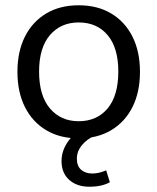

<svg xmlns="http://www.w3.org/2000/svg" viewBox="-20 -515 596 727"><path d="M278 9Q207 9 155 -22Q103 -53 74.5 -109.5Q46 -166 46 -243Q46 -320 74.5 -376.5Q103 -433 155 -464Q207 -495 278 -495Q349 -495 401 -464Q453 -433 481.5 -376.5Q510 -320 510 -243Q510 -166 481.5 -109.5Q453 -53 401 -22Q349 9 278 9ZM278 -56Q347 -56 387.5 -104.5Q428 -153 428 -244Q428 -334 387.5 -382Q347 -430 278 -430Q210 -430 169 -382Q128 -334 128 -244Q128 -153 169 -104.5Q210 -56 278 -56ZM318 192Q271 192 242 166Q213 140 213 95Q213 55 238.5 19.5Q264 -16 308 -36L337 0Q322 6 306.5 18.5Q291 31 281 48Q271 65 271 86Q271 114 287.5 128Q304 142 329 142Q342 142 355 139Q368 136 382 130L396 175Q382 183 362.5 187.5Q343 192 318 192Z"/></svg>

Font: Nunito Sans 12pt ExtraLight 12pt
Style: Regular
Weight: 400
Version: Version 3.101;gftools[0.9.27]